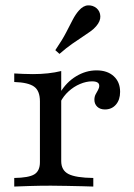

<svg xmlns="http://www.w3.org/2000/svg" viewBox="-20 -685 492 705"><path d="M32.3 0V-31.5Q85.5 -32.3 106 -44.8Q126.6 -57.3 126.6 -89.5V-312.9Q126.6 -351.6 105.2 -366.9Q83.9 -382.3 32.3 -383.9V-415.3Q47.6 -414.5 64.9 -413.7Q82.3 -412.9 100.8 -412.9Q158.9 -412.9 204.8 -424.2V-93.5Q204.8 -59.7 231.5 -46Q258.1 -32.3 322.6 -31.5V0Q308.1 -0.8 281.9 -1.2Q255.6 -1.6 225.8 -2.4Q196 -3.2 166.9 -3.2Q125.8 -3.2 88.3 -2Q50.8 -0.8 32.3 0ZM365.3 -283.1Q347.6 -283.1 337.1 -293.1Q326.6 -303.2 326.6 -318.5Q326.6 -329.8 331 -338.3Q335.5 -346.8 339.9 -354.4Q344.4 -362.1 344.4 -370.2Q344.4 -386.3 317.7 -386.3Q296.8 -386.3 273.8 -376.6Q250.8 -366.9 231.9 -349.6Q212.9 -332.3 201.6 -309.7L200 -343.5Q223.4 -383.1 259.3 -404.8Q295.2 -426.6 334.7 -426.6Q374.2 -426.6 397.6 -405.2Q421 -383.9 421 -347.6Q421 -318.5 405.6 -300.8Q390.3 -283.1 365.3 -283.1ZM198.4 -487.1 183.1 -500.8Q208.9 -538.7 223 -566.1Q237.1 -593.5 247.2 -612.9Q257.3 -632.3 269.4 -646Q285.5 -664.5 303.2 -665.3Q321 -666.1 334.7 -654.8Q347.6 -643.5 348.4 -625.4Q349.2 -607.3 333.1 -588.7Q324.2 -578.2 311.7 -569.4Q299.2 -560.5 282.7 -549.6Q266.1 -538.7 245.2 -524.2Q224.2 -509.7 198.4 -487.1Z"/></svg>

Font: Playfair 12pt
Style: Regular
Weight: 400
Designer: Claus Eggers Sørensen
Foundry: Claus Eggers Sørensen
Version: Version 2.000;gftools[0.9.28]